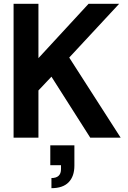

<svg xmlns="http://www.w3.org/2000/svg" viewBox="-20 -720 670 1004"><path d="M51 0V-700H181V-416L443 -700H603L342 -419L611 0H452L249 -319L181 -247V0ZM249 264V211Q299 211 299 164V144H243V40H369V146Q369 202 339 233Q309 264 249 264Z"/></svg>

Font: HostGroteskBold
Style: Bold
Weight: 700
Designer: Doukan Karapınar based on Poppins by Indian Type Foundry, Jonny Pinhorn
Foundry: Element Type
Version: Version 1.001; ttfautohint (v1.8.4.7-5d5b)